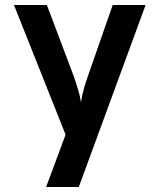

<svg xmlns="http://www.w3.org/2000/svg" viewBox="-20 -570 640 770"><path d="M165 180 243 -30 36 -550H168L274 -269Q283 -244 292 -214.5Q301 -185 305 -160Q308 -185 316.5 -214.5Q325 -244 334 -269L432 -550H564L296 180Z"/></svg>

Font: Pitagon Sans Mono
Style: Bold
Weight: 700
Monospace: yes
Designer: Travis Tran
Foundry: Pitagon
Version: Version 1.001; ttfautohint (v1.8.4.7-5d5b);gftools[0.9.26]